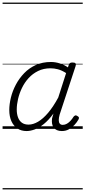

<svg xmlns="http://www.w3.org/2000/svg" viewBox="-20 -1000 662 1490"><path d="M187 17Q145 17 115 -3Q85 -23 68.5 -59.5Q52 -96 52 -146Q52 -191 64.5 -242.5Q77 -294 103 -343Q129 -392 167.5 -432Q206 -472 258 -495.5Q310 -519 376 -519Q409 -519 444 -508Q479 -497 507 -477L513 -495Q517 -507 523.5 -511Q530 -515 543 -515Q562 -515 566.5 -507.5Q571 -500 567 -488L443 -111Q436 -86 436 -68Q436 -50 444 -40.5Q452 -31 467 -31Q484 -31 499.5 -40Q515 -49 528 -63.5Q541 -78 550 -93Q555 -100 562.5 -103.5Q570 -107 580 -100Q592 -94 592.5 -86Q593 -78 588 -71Q577 -51 558.5 -31Q540 -11 515.5 3Q491 17 460 17Q438 17 422 10Q406 3 396.5 -10Q387 -23 384 -41Q381 -59 384 -81Q387 -91 389.5 -100.5Q392 -110 395 -119Q357 -67 319.5 -37Q282 -7 248 5Q214 17 187 17ZM110 -150Q110 -115 120 -88.5Q130 -62 150 -47.5Q170 -33 202 -33Q237 -33 275.5 -55.5Q314 -78 353.5 -124.5Q393 -171 432 -243L493 -433Q458 -455 429 -462.5Q400 -470 372 -470Q318 -470 275.5 -449Q233 -428 202 -394Q171 -360 150.5 -317.5Q130 -275 120 -231.5Q110 -188 110 -150ZM0 460H622V470H0ZM0 -20H622V0H0ZM0 -505H622V-500H0ZM0 -980H622V-970H0Z"/></svg>

Font: Playwrite NO Guides
Style: Regular
Weight: 400
Designer: Veronika Burian, José Scaglione
Foundry: TypeTogether
Version: Version 1.003